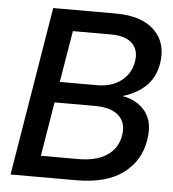

<svg xmlns="http://www.w3.org/2000/svg" viewBox="-52 -776 744 824"><g transform="rotate(5 320.0 -364.0)"><path d="M23.9 0 144 -727.5H413.1Q525.4 -727.5 580.8 -673.3Q636.2 -619.1 621.6 -529.8Q611.3 -469.2 572.3 -431.9Q533.2 -394.5 473.6 -377.4V-377Q535.2 -367.2 571.8 -322.5Q608.4 -277.8 595.2 -197.8Q580.6 -107.4 508.3 -53.7Q436 0 307.1 0ZM146.5 -91.3H310.1Q384.3 -91.3 430.7 -121.8Q477.1 -152.3 486.3 -209.5Q495.1 -263.2 462.2 -293.9Q429.2 -324.7 356.9 -324.7H185.1ZM199.7 -414.1H360.8Q422.9 -414.1 463.9 -445.3Q504.9 -476.6 513.7 -529.3Q522 -579.1 492.7 -607.7Q463.4 -636.2 401.9 -636.2H236.8Z"/></g></svg>

Font: Inter Display Medium
Style: Italic
Weight: 500
Italic angle: -9.39999°
Designer: Rasmus Andersson
Foundry: rsms
Version: Version 4.000;git-a52131595